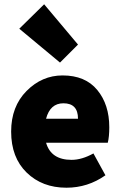

<svg xmlns="http://www.w3.org/2000/svg" viewBox="-20 -864 566 896"><path d="M344 -656 260 -572 70 -730 186 -844ZM490 -270Q490 -226 483 -198H195Q218 -118 314 -118Q362 -118 416 -148L472 -46Q390 12 290 12Q177 12 104.5 -58.5Q32 -129 32 -250Q32 -367 104 -439.5Q176 -512 272 -512Q378 -512 434 -444Q490 -376 490 -270ZM195 -310H344Q344 -382 276 -382Q214 -382 195 -310Z"/></svg>

Font: Assistant ExtraBold
Style: Regular
Weight: 800
Designer: Hebrew By Ben Nathan, Latin by Paul Hunt
Version: Version 2.001;PS 002.001;hotconv 1.0.88;makeotf.lib2.5.64775